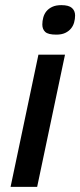

<svg xmlns="http://www.w3.org/2000/svg" viewBox="-20 -724 311 744"><path d="M21 0 128.9 -512.2H231.9L124 0ZM144 -628.9Q144 -642.6 147.7 -656.2Q151.4 -669.9 159.9 -680.4Q168.5 -690.9 182.6 -697.5Q196.8 -704.1 217.8 -704.1Q246.6 -704.1 258.8 -693.1Q271 -682.1 271 -664.1Q271 -650.4 267.3 -637.2Q263.7 -624 255.1 -613.5Q246.6 -603 232.7 -596.4Q218.8 -589.8 198.2 -589.8Q166.5 -589.8 155.3 -600.3Q144 -610.8 144 -628.9Z"/></svg>

Font: Clear Sans Medium
Style: Italic
Weight: 500
Italic angle: -12°
Foundry: Intel Corporation
Version: Version 1.00